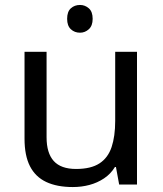

<svg xmlns="http://www.w3.org/2000/svg" viewBox="-20 -745 658 775"><path d="M303 -725Q323 -725 338.5 -711.5Q354 -698 354 -669Q354 -641 338.5 -627Q323 -613 303 -613Q281 -613 266 -627Q251 -641 251 -669Q251 -698 266 -711.5Q281 -725 303 -725ZM533 -536V0H461L448 -71H444Q427 -43 400 -25Q373 -7 341 1.5Q309 10 274 10Q210 10 166.5 -10.5Q123 -31 101 -74Q79 -117 79 -185V-536H168V-191Q168 -127 197 -95Q226 -63 287 -63Q347 -63 381.5 -85.5Q416 -108 430.5 -151.5Q445 -195 445 -257V-536Z"/></svg>

Font: eng115
Style: Regular
Weight: 400
Designer: Monotype Design Team
Foundry: Monotype Imaging Inc.
Version: Version 2.013